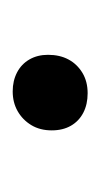

<svg xmlns="http://www.w3.org/2000/svg" viewBox="54 -594 161 310"><g transform="rotate(90 135.0 -438.5)"><path d="M68 -435Q68 -454 75.5 -468Q83 -482 97 -490.5Q111 -499 130 -499Q148 -499 161.5 -492Q175 -485 182.5 -472Q190 -459 190 -441Q190 -422 181.5 -408Q173 -394 159 -386Q145 -378 127 -378Q110 -378 96.5 -385Q83 -392 75.5 -405Q68 -418 68 -435Z"/></g></svg>

Font: Literata 18pt Light
Style: Italic
Weight: 300
Italic angle: -2°
Designer: Latin by Veronika Burian and Jose Scaglione. Greek by Irene Vlachou. Cyrillic by Vera Evstafieva
Foundry: TypeTogether
Version: Version 3.103;gftools[0.9.29]